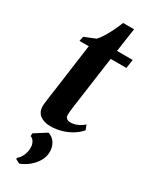

<svg xmlns="http://www.w3.org/2000/svg" viewBox="-240 -719 819 1039"><g transform="rotate(30 170.0 -200.0)"><path d="M194 -183.5Q191 -161 188.5 -143.5Q186 -126 184.8 -113Q183.5 -100 183.5 -90.5Q183.5 -75.5 192.5 -68.2Q201.5 -61 215.5 -61Q238 -61 259.5 -70.5Q281 -80 297.5 -95.5L309 -65.5Q291 -43.5 263.2 -26.2Q235.5 -9 202 1Q168.5 11 131.5 11Q91 11 65.8 -9Q40.5 -29 42.5 -69.5Q43 -74.5 44 -83.5Q45 -92.5 46.8 -106.2Q48.5 -120 51.2 -139.8Q54 -159.5 58 -186.5L96.5 -468H38.5L44.5 -497L113.5 -525Q127.5 -539 143 -564.5Q158.5 -590 172.2 -618.8Q186 -647.5 194.5 -670H263L241.5 -522.5H339.5L331.5 -468H233.5ZM88 270.5 62 257V249.5Q80 235 89.8 211.5Q99.5 188 99 164Q99 146.5 91 131.5Q83 116.5 67.5 110V93L141.5 46Q169 54 184.2 77.2Q199.5 100.5 200 132.5Q200 162 184.8 189.2Q169.5 216.5 144 237.8Q118.5 259 88 270.5Z"/></g></svg>

Font: Merriweather 96pt
Style: Bold Italic
Weight: 700
Italic angle: -7.8°
Version: Version 2.101